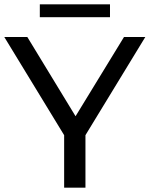

<svg xmlns="http://www.w3.org/2000/svg" viewBox="-24 -872 695 892"><path d="M274 0V-244L-4 -700H103L327 -332L552 -700H651L373 -244V0ZM161 -792V-852H487V-792Z"/></svg>

Font: Montserrat Medium
Style: Regular
Weight: 500
Designer: Julieta Ulanovsky
Foundry: Julieta Ulanovsky
Version: Version 9.000; ttfautohint (v1.8.4.7-5d5b)